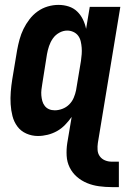

<svg xmlns="http://www.w3.org/2000/svg" viewBox="-20 -548 540 785"><path d="M437 217Q411 217 385 213.5Q359 210 336 200.5Q313 191 294.5 175Q276 159 265 137Q254 115 252.5 89Q251 63 255 37L273 -70Q261 -53 246 -37.5Q231 -22 213 -12Q195 -2 175 3Q155 8 135 8Q110 8 87.5 -2Q65 -12 51 -31Q37 -50 31 -73.5Q25 -97 23.5 -122Q22 -147 24 -172.5Q26 -198 30 -223L50 -343Q54 -365 60 -387Q66 -409 76 -429.5Q86 -450 100.5 -469Q115 -488 134 -501.5Q153 -515 175 -521.5Q197 -528 219 -528Q241 -528 261 -521.5Q281 -515 295.5 -501Q310 -487 319 -468.5Q328 -450 332 -430L347 -520H472L380 37Q378 51 379 65.5Q380 80 388 91Q396 102 409 107.5Q422 113 437 113H466V217ZM204 -97Q219 -97 235 -103Q251 -109 263 -121Q275 -133 281.5 -148.5Q288 -164 291 -179L311 -299Q313 -313 314 -326.5Q315 -340 314 -353Q313 -366 310 -379Q307 -392 299.5 -402Q292 -412 280 -417.5Q268 -423 255 -423Q238 -423 222 -414Q206 -405 196 -390.5Q186 -376 180.5 -359.5Q175 -343 172 -326L153 -206Q151 -194 149.5 -182Q148 -170 149 -158Q150 -146 153 -135Q156 -124 163 -115Q170 -106 180.5 -101.5Q191 -97 204 -97Z"/></svg>

Font: Iosevka SS04 Extrabold
Style: Italic
Weight: 800
Italic angle: -9°
Monospace: yes
Designer: Belleve Invis
Foundry: Belleve Invis
Version: Version 19.0.0; ttfautohint (v1.8.4)